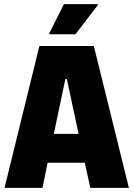

<svg xmlns="http://www.w3.org/2000/svg" viewBox="-20 -911 647 931"><path d="M2 0 171 -688H435L605 0H418L391 -122H211L186 0ZM241 -262H361L304 -528H297ZM219 -745V-750L290 -891H454V-886L346 -745Z"/></svg>

Font: Saira Semi Condensed ExtraBold
Style: Regular
Weight: 800
Width: 4
Designer: Hector Gatti with collaboration of the Omnibus-Type team
Foundry: Omnibus-Type
Version: Version 1.001; ttfautohint (v1.8)